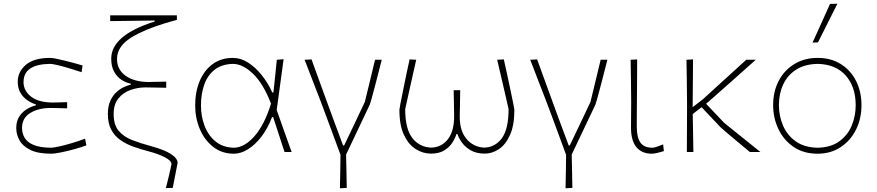

<svg xmlns="http://www.w3.org/2000/svg" viewBox="-20 -814 4694 1028"><path d="M255 9Q183 9 142 -11.5Q101 -32 84 -63.5Q67 -95 67 -128Q67 -167 84.5 -192.2Q102 -217.5 126.8 -231.5Q151.5 -245.5 172 -250V-255Q149 -262 126.5 -277.2Q104 -292.5 89.5 -317Q75 -341.5 75 -376Q75 -429.5 118.2 -466.8Q161.5 -504 248 -504Q259.5 -504 281.8 -499.5Q304 -495 330.2 -488.5Q356.5 -482 381 -475.2Q405.5 -468.5 422 -463.5L417 -427.5Q381 -439.5 346.2 -449.8Q311.5 -460 285.2 -466Q259 -472 249 -472Q180 -471.5 143 -447.8Q106 -424 106 -373.5Q106 -328.5 146.2 -296.8Q186.5 -265 265 -265Q282.5 -265.5 302.2 -266Q322 -266.5 339.5 -267V-234Q318.5 -234.5 299.8 -235Q281 -235.5 251.5 -236Q186.5 -236 142.2 -209.2Q98 -182.5 98 -129Q98 -100.5 111.8 -76.5Q125.5 -52.5 159.8 -38Q194 -23.5 254.5 -23Q265.5 -23 296.2 -29.8Q327 -36.5 365 -47.8Q403 -59 435.5 -71.5L442.5 -35.5Q415 -25.5 377.2 -15Q339.5 -4.5 305.5 2.2Q271.5 9 255 9Z M868 193Q871 181.5 876 161.5Q881 141.5 886 120.2Q891 99 894.5 83.2Q898 67.5 898 64.5Q898 46 862.2 27.8Q826.5 9.5 773 -4.5Q732.5 -15 694 -28.8Q655.5 -42.5 624.8 -64Q594 -85.5 575.8 -119.2Q557.5 -153 557.5 -203.5Q557.5 -245 570.5 -273.8Q583.5 -302.5 603.2 -320.5Q623 -338.5 644 -348Q665 -357.5 680.5 -361V-366Q656.5 -370.5 632.2 -385.5Q608 -400.5 591.8 -428.8Q575.5 -457 575.5 -500Q575.5 -625.5 808.5 -699V-704H795.5Q775.5 -704 736 -703.2Q696.5 -702.5 651.8 -702Q607 -701.5 570 -701V-732H927V-707.5Q777.5 -668 692 -618.8Q606.5 -569.5 606.5 -498.5Q606.5 -440.5 653.5 -407.8Q700.5 -375 776 -375Q794 -375.5 822.8 -376Q851.5 -376.5 870 -377V-344Q847 -344.5 823.5 -345Q800 -345.5 758.5 -346Q717.5 -346 678.5 -332.2Q639.5 -318.5 614 -287.2Q588.5 -256 588.5 -203.5Q588.5 -145.5 615.5 -113.5Q642.5 -81.5 687.8 -64Q733 -46.5 789 -31.5Q862 -11.5 896.5 11.5Q931 34.5 931 58.5Q924 94 916.5 132Q909 170 905 192Z M1232.5 9Q1168 9 1121.5 -27.5Q1075 -64 1050 -123Q1025 -182 1025 -249Q1025 -322.5 1049.2 -380.2Q1073.5 -438 1118.8 -471Q1164 -504 1227.5 -504Q1269 -504 1308.5 -478.8Q1348 -453.5 1381.5 -411.5Q1415 -369.5 1438 -319H1444Q1449.5 -369.5 1454 -413.5Q1458.5 -457.5 1462 -494L1498.5 -497Q1489.5 -430 1480 -361Q1470.5 -292 1461.5 -225Q1481 -169 1501.2 -112.8Q1521.5 -56.5 1541.5 0H1503.5Q1488 -47 1473 -93.5Q1458 -140 1442.5 -187H1436.5Q1414 -127 1380.2 -83Q1346.5 -39 1308 -15Q1269.5 9 1232.5 9ZM1232.5 -23Q1289 -24 1342.8 -85.2Q1396.5 -146.5 1431 -259Q1391 -364 1336 -417.8Q1281 -471.5 1227.5 -472Q1167 -470.5 1129 -440.5Q1091 -410.5 1073.5 -360.5Q1056 -310.5 1056 -249Q1056 -192 1075.2 -140.8Q1094.5 -89.5 1133.8 -57Q1173 -24.5 1232.5 -23Z M1800 194Q1801 149 1801.8 106.2Q1802.5 63.5 1803 15Q1784.5 -35.5 1765.5 -87Q1746.5 -138.5 1728.5 -187L1695.5 -275Q1675 -328.5 1653.2 -384.5Q1631.5 -440.5 1611 -494L1648 -496Q1674.5 -422.5 1706.2 -335.5Q1738 -248.5 1766.5 -170.5L1817 -35H1822.5Q1851 -94.5 1878.5 -152Q1906 -209.5 1933.5 -268.5Q1947 -323.5 1960.8 -380.8Q1974.5 -438 1988 -494H2024Q2016.5 -464.5 2006.5 -425.5Q1996.5 -386.5 1986.5 -348.5Q1976.5 -310.5 1969.2 -284.2Q1962 -258 1960 -254Q1928.5 -187.5 1897 -121.2Q1865.5 -55 1833 13.5Q1834 62.5 1835 104.5Q1836 146.5 1836.5 192Z M2287 8.5Q2245.5 8.5 2206.8 -15.2Q2168 -39 2143.2 -90.8Q2118.5 -142.5 2118.5 -226.5Q2118.5 -231 2124.2 -260.2Q2130 -289.5 2138.5 -331.8Q2147 -374 2156.2 -418Q2165.5 -462 2173 -496L2208.5 -494Q2193 -426 2177.8 -357.8Q2162.5 -289.5 2149.5 -230Q2149.5 -124.5 2187.5 -75.2Q2225.5 -26 2289.5 -23.5Q2346 -26 2378.8 -69.5Q2411.5 -113 2411.5 -191.5Q2411 -220.5 2410.8 -241.5Q2410.5 -262.5 2410 -283.2Q2409.5 -304 2409 -331H2444Q2443.5 -303.5 2443.2 -282.5Q2443 -261.5 2442.5 -239.8Q2442 -218 2441.5 -188.5Q2441.5 -111.5 2479 -68.8Q2516.5 -26 2573.5 -23.5Q2632.5 -26 2667.8 -75Q2703 -124 2703 -230Q2689.5 -289.5 2673.8 -357.8Q2658 -426 2642 -494L2677.5 -496Q2685 -462 2694.8 -418Q2704.5 -374 2713.2 -331.8Q2722 -289.5 2728 -260.2Q2734 -231 2734 -226.5Q2734 -142.5 2710.5 -90.8Q2687 -39 2650.8 -15.2Q2614.5 8.5 2576 8.5Q2532 8.5 2501.8 -8.5Q2471.5 -25.5 2453.8 -50Q2436 -74.5 2429 -96.5H2424Q2417.5 -74.5 2401.8 -50Q2386 -25.5 2358.2 -8.5Q2330.5 8.5 2287 8.5Z M3008 194Q3009 149 3009.8 106.2Q3010.5 63.5 3011 15Q2992.5 -35.5 2973.5 -87Q2954.5 -138.5 2936.5 -187L2903.5 -275Q2883 -328.5 2861.2 -384.5Q2839.5 -440.5 2819 -494L2856 -496Q2882.5 -422.5 2914.2 -335.5Q2946 -248.5 2974.5 -170.5L3025 -35H3030.5Q3059 -94.5 3086.5 -152Q3114 -209.5 3141.5 -268.5Q3155 -323.5 3168.8 -380.8Q3182.5 -438 3196 -494H3232Q3224.5 -464.5 3214.5 -425.5Q3204.5 -386.5 3194.5 -348.5Q3184.5 -310.5 3177.2 -284.2Q3170 -258 3168 -254Q3136.5 -187.5 3105 -121.2Q3073.5 -55 3041 13.5Q3042 62.5 3043 104.5Q3044 146.5 3044.5 192Z M3471 9Q3416.5 9 3387.5 -26Q3358.5 -61 3358.5 -130Q3358.5 -173.5 3359 -205Q3359.5 -236.5 3359.5 -271Q3359 -332.5 3358.2 -385.2Q3357.5 -438 3356.5 -494L3391.5 -496Q3391.5 -446 3391 -388Q3390.5 -330 3390.2 -277.5Q3390 -225 3389.5 -191V-135Q3389.5 -78.5 3408.8 -50.8Q3428 -23 3474 -23Q3481.5 -23 3497.5 -28.5Q3513.5 -34 3530.5 -41L3534.5 -5Q3523 -1 3502.2 4Q3481.5 9 3471 9Z M3657.5 0Q3658 -56.5 3658 -108.5Q3658 -160.5 3658.5 -221V-271Q3658 -332.5 3657.2 -385.2Q3656.5 -438 3655.5 -494L3690.5 -496Q3690.5 -455 3690 -408Q3689.5 -361 3689.2 -316.8Q3689 -272.5 3688.5 -240L3744.5 -283.5Q3822 -354 3876.5 -403.8Q3931 -453.5 3975.5 -494H4026.5Q4005.5 -475 3973.2 -446.5Q3941 -418 3905.8 -386.5Q3870.5 -355 3838.8 -327Q3807 -299 3785.5 -280Q3764 -261 3760.5 -258.5L3856.5 -157Q3899.5 -122 3948 -83.2Q3996.5 -44.5 4051.5 0H3995Q3975 -16.5 3949.2 -38Q3923.5 -59.5 3898.8 -80.2Q3874 -101 3856.8 -115.8Q3839.5 -130.5 3836.5 -134L3736.5 -240L3689 -203.5Q3690 -148.5 3690.8 -100.2Q3691.5 -52 3692.5 0Z M4357.5 9Q4282.5 9 4229.2 -27.2Q4176 -63.5 4147.8 -122.8Q4119.5 -182 4119.5 -251Q4119.5 -325 4149.8 -382Q4180 -439 4233.8 -471.5Q4287.5 -504 4357.5 -504Q4429.5 -504 4482.2 -470.8Q4535 -437.5 4563.8 -380.2Q4592.5 -323 4592.5 -251Q4592.5 -178.5 4563 -119.5Q4533.5 -60.5 4480.5 -25.8Q4427.5 9 4357.5 9ZM4357.5 -23Q4428 -24.5 4473.2 -57Q4518.5 -89.5 4540 -141Q4561.5 -192.5 4561.5 -251Q4561.5 -349.5 4508 -409.8Q4454.5 -470 4357.5 -472Q4288.5 -470.5 4242.5 -441Q4196.5 -411.5 4173.5 -362Q4150.5 -312.5 4150.5 -251Q4150.5 -192.5 4172.8 -141Q4195 -89.5 4240.8 -57Q4286.5 -24.5 4357.5 -23ZM4330.5 -586Q4354 -637.5 4377.5 -689.5Q4401 -741.5 4424 -793L4463.5 -794Q4437.5 -742 4411.5 -690.2Q4385.5 -638.5 4359.5 -587Z"/></svg>

Font: Commissioner Loud Thin
Style: Regular
Weight: 100
Designer: Kostas Bartsokas
Foundry: Kostas Bartsokas
Version: Version 1.000; ttfautohint (v1.8.3)